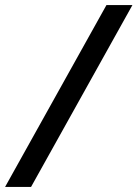

<svg xmlns="http://www.w3.org/2000/svg" viewBox="-20 -730 540 754"><path d="M398 -710H500L102 4H0Z"/></svg>

Font: Niramit Medium
Style: Italic
Weight: 500
Italic angle: -10°
Designer: Katatrad Aksorn Co.,Ltd.
Foundry: Cadson Demak Co.,Ltd.
Version: Version 1.000; ttfautohint (v1.6)